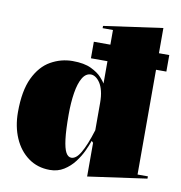

<svg xmlns="http://www.w3.org/2000/svg" viewBox="-84 -823 861 915"><g transform="rotate(10 346.5 -365.0)"><path d="M318 -623H683V-543H318ZM633 -745V-36H683V-25L398 15V-148L390 -156Q383 -135 369.5 -106Q356 -77 335 -49.5Q314 -22 284.5 -3.5Q255 15 217 15Q157 15 112.5 -17.5Q68 -50 44 -105.5Q20 -161 20 -230Q20 -334 50 -396.5Q80 -459 129.5 -487Q179 -515 235 -515Q291 -515 325 -498.5Q359 -482 376 -463Q393 -444 398 -435V-694H348V-705ZM332 -467Q307 -467 291 -440Q275 -413 267.5 -366Q260 -319 260 -260Q260 -186 265.5 -142Q271 -98 281.5 -79Q292 -60 308 -60Q319 -60 330 -68.5Q341 -77 352 -95.5Q363 -114 374.5 -142Q386 -170 398 -209V-341Q398 -374 392 -398Q386 -422 376 -437Q366 -452 354.5 -459.5Q343 -467 332 -467Z"/></g></svg>

Font: Kalnia
Style: Bold
Weight: 700
Designer: Frida Medrano
Foundry: Frida Medrano
Version: Version 1.105